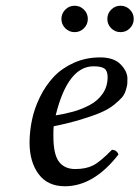

<svg xmlns="http://www.w3.org/2000/svg" viewBox="-20 -639 486 669"><path d="M207.5 -540.5Q194 -554 194 -573Q194 -592 207.5 -605.5Q221 -619 240 -619Q259 -619 272.5 -605.5Q286 -592 286 -573Q286 -554 272.5 -540.5Q259 -527 240 -527Q221 -527 207.5 -540.5ZM367.5 -540.5Q354 -554 354 -573Q354 -592 367.5 -605.5Q381 -619 400 -619Q419 -619 432.5 -605.5Q446 -592 446 -573Q446 -554 432.5 -540.5Q419 -527 400 -527Q381 -527 367.5 -540.5ZM355 -370Q355 -392 344 -400Q333 -408 306 -408Q216 -408 174 -237Q206 -242 235 -250Q264 -258 292.5 -273Q321 -288 338 -313Q355 -338 355 -370ZM167 -199Q166 -191 166 -165Q166 -101 185.5 -75.5Q205 -50 242 -50Q279 -50 304 -62.5Q329 -75 370 -117Q386 -117 393 -101Q307 10 206 10Q146 10 114.5 -32.5Q83 -75 83 -142Q83 -181 91.5 -221.5Q100 -262 119.5 -301.5Q139 -341 167 -371Q195 -401 237 -420Q279 -439 329 -439Q377 -439 400.5 -414.5Q424 -390 424 -365Q424 -352 423.5 -346Q423 -340 418.5 -325Q414 -310 405 -299.5Q396 -289 377.5 -274Q359 -259 332.5 -247.5Q306 -236 263.5 -223Q221 -210 167 -199Z"/></svg>

Font: Linux Libertine O
Style: Italic
Weight: 400
Italic angle: -12°
Designer: Philipp H. Poll
Foundry: Philipp H. Poll
Version: Version 5.1.6